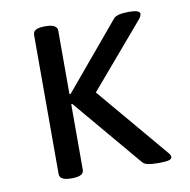

<svg xmlns="http://www.w3.org/2000/svg" viewBox="-65 -590 651 657"><g transform="rotate(-10 260.5 -262.0)"><path d="M91 -20V-504Q91 -526 131 -526H135Q175 -526 175 -504V-283H179L370 -511Q381 -525 423 -525H427Q444 -525 453 -521.5Q462 -518 462 -512Q462 -503 452 -492L265 -273L472 -28Q481 -18 481 -12Q481 -4 471 -1Q461 2 437 2H433Q412 2 399 -0.5Q386 -3 379 -11L179 -248H175V-20Q175 2 135 2H131Q91 2 91 -20Z"/></g></svg>

Font: Asap-Regular
Style: Regular
Weight: 400
Designer: Pablo Cosgaya
Foundry: Omnibus-Type
Version: Version 2.000; ttfautohint (v1.8)